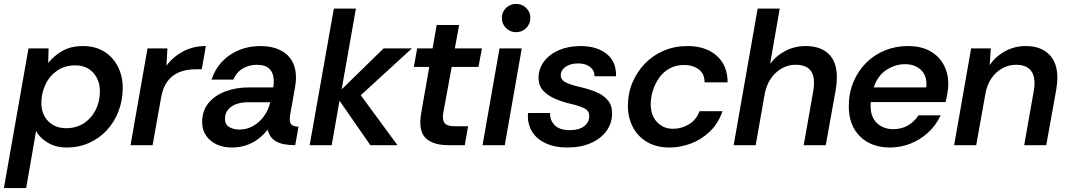

<svg xmlns="http://www.w3.org/2000/svg" viewBox="-49 -744 5470 984"><path d="M-29 220 97 -496H200L198 -421Q228 -459 271.5 -483.5Q315 -508 377 -508Q426 -508 463.5 -491Q501 -474 527 -444.5Q553 -415 566.5 -376.5Q580 -338 580 -294Q580 -230 558.5 -174Q537 -118 498.5 -76.5Q460 -35 407.5 -11.5Q355 12 293 12Q238 12 196.5 -12.5Q155 -37 136 -73L85 220ZM290 -87Q342 -87 380.5 -112Q419 -137 441 -180Q463 -223 463 -276Q463 -333 429 -371Q395 -409 337 -409Q282 -409 243 -381.5Q204 -354 183.5 -310Q163 -266 163 -216Q163 -159 198 -123Q233 -87 290 -87Z M620 0 707 -496H809L804 -407Q838 -453 889.5 -480.5Q941 -508 1006 -508L985 -389H954Q906 -389 869.5 -374Q833 -359 809.5 -327.5Q786 -296 777 -246L733 0Z M1138 12Q1096 12 1062 -3.5Q1028 -19 1007.5 -48.5Q987 -78 987 -118Q987 -177 1020 -216.5Q1053 -256 1107.5 -276Q1162 -296 1226 -296H1352Q1353 -306 1353.5 -313.5Q1354 -321 1354 -328Q1354 -368 1333 -390Q1312 -412 1267 -412Q1228 -412 1195.5 -393Q1163 -374 1147 -336H1035Q1054 -392 1091 -430Q1128 -468 1177.5 -488Q1227 -508 1285 -508Q1343 -508 1383.5 -489Q1424 -470 1446 -434Q1468 -398 1468 -345Q1468 -333 1466.5 -321.5Q1465 -310 1463 -296L1438 -156Q1437 -149 1436.5 -142Q1436 -135 1436 -131Q1436 -112 1447 -103.5Q1458 -95 1481 -95L1464 0Q1399 0 1365.5 -19.5Q1332 -39 1323 -80Q1302 -53 1274.5 -32Q1247 -11 1213 0.5Q1179 12 1138 12ZM1179 -80Q1217 -80 1249.5 -99Q1282 -118 1304.5 -149.5Q1327 -181 1336 -220H1220Q1190 -220 1163.5 -211Q1137 -202 1120.5 -183Q1104 -164 1104 -135Q1104 -106 1125.5 -93Q1147 -80 1179 -80Z M1538 0 1662 -700H1775L1702 -286L1917 -496H2062L1800 -256L1988 0H1849L1691 -228L1651 0Z M2248 0Q2182 0 2143.5 -27Q2105 -54 2105 -119Q2105 -130 2106.5 -142Q2108 -154 2110 -167L2151 -401H2072L2089 -496H2168L2189 -616H2304L2282 -496H2421L2403 -401H2266L2223 -167Q2222 -161 2221.5 -155Q2221 -149 2221 -144Q2221 -118 2235.5 -107.5Q2250 -97 2283 -97H2350L2333 0Z M2424 0 2511 -496H2625L2538 0ZM2596 -579Q2566 -579 2544.5 -600Q2523 -621 2523 -652Q2523 -683 2544.5 -703.5Q2566 -724 2596 -724Q2626 -724 2647.5 -703.5Q2669 -683 2669 -652Q2669 -621 2647.5 -600Q2626 -579 2596 -579Z M2858 12Q2793 12 2746 -10.5Q2699 -33 2676 -72.5Q2653 -112 2657 -165H2770Q2769 -127 2794 -102Q2819 -77 2873 -77Q2918 -77 2944.5 -97Q2971 -117 2971 -149Q2971 -177 2944.5 -189.5Q2918 -202 2876 -212Q2856 -216 2836.5 -222.5Q2817 -229 2798 -237Q2761 -252 2736 -278Q2711 -304 2711 -345Q2711 -392 2739 -429Q2767 -466 2815.5 -487Q2864 -508 2926 -508Q3011 -508 3061 -467Q3111 -426 3108 -353H2998Q2998 -383 2975 -401Q2952 -419 2914 -419Q2874 -419 2849.5 -401.5Q2825 -384 2825 -358Q2825 -334 2852 -321Q2879 -308 2924 -298Q2967 -288 3004.5 -273Q3042 -258 3065 -231.5Q3088 -205 3088 -164Q3088 -112 3059 -72.5Q3030 -33 2978.5 -10.5Q2927 12 2858 12Z M3383 12Q3314 12 3266 -17Q3218 -46 3193.5 -94.5Q3169 -143 3169 -200Q3169 -266 3192.5 -321.5Q3216 -377 3257 -419Q3298 -461 3353.5 -484.5Q3409 -508 3474 -508Q3568 -508 3624 -458.5Q3680 -409 3680 -322H3562Q3562 -366 3532 -388.5Q3502 -411 3457 -411Q3415 -411 3382.5 -393Q3350 -375 3329 -345Q3308 -315 3297 -280Q3286 -245 3286 -211Q3286 -152 3318.5 -118Q3351 -84 3400 -84Q3444 -84 3482 -107Q3520 -130 3536 -174H3654Q3631 -109 3587 -68Q3543 -27 3489.5 -7.5Q3436 12 3383 12Z M3711 0 3834 -700H3947L3898 -417Q3929 -459 3976.5 -483.5Q4024 -508 4080 -508Q4156 -508 4198 -467.5Q4240 -427 4240 -347Q4240 -318 4234 -283L4183 0H4070L4118 -272Q4120 -285 4121.5 -296Q4123 -307 4123 -318Q4123 -365 4100 -388.5Q4077 -412 4028 -412Q3972 -412 3927 -371Q3882 -330 3869 -256L3824 0Z M4513 12Q4416 12 4358.5 -45Q4301 -102 4301 -199Q4301 -266 4324.5 -323Q4348 -380 4389.5 -421.5Q4431 -463 4486 -485.5Q4541 -508 4604 -508Q4672 -508 4718 -482Q4764 -456 4787.5 -412Q4811 -368 4811 -314Q4811 -291 4806.5 -265.5Q4802 -240 4797 -221H4414Q4413 -216 4413 -210.5Q4413 -205 4413 -200Q4413 -143 4446 -112.5Q4479 -82 4529 -82Q4572 -82 4605 -101.5Q4638 -121 4658 -153H4772Q4747 -100 4706.5 -63.5Q4666 -27 4616 -7.5Q4566 12 4513 12ZM4429 -296H4698Q4699 -301 4699 -304.5Q4699 -308 4699 -311Q4700 -359 4669.5 -387Q4639 -415 4589 -415Q4538 -415 4493 -385Q4448 -355 4429 -296Z M4841 0 4928 -496H5029L5023 -411Q5055 -456 5103 -482Q5151 -508 5208 -508Q5284 -508 5327 -466Q5370 -424 5370 -345Q5370 -331 5368.5 -315.5Q5367 -300 5364 -283L5313 0H5200L5248 -272Q5250 -282 5251.5 -295Q5253 -308 5253 -316Q5253 -412 5158 -412Q5121 -412 5087.5 -393.5Q5054 -375 5031.5 -342Q5009 -309 5001 -262L4954 0Z"/></svg>

Font: Rethink Sans SemiBold
Style: Italic
Weight: 600
Italic angle: -10°
Designer: The Rethink Sans project authors (Hans Thiessen). DM Sans designed by Colophon Foundry.
Foundry: Rethink Communications LLC
Version: Version 1.001